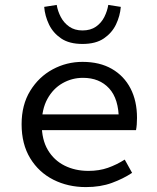

<svg xmlns="http://www.w3.org/2000/svg" viewBox="-20 -750 640 782"><path d="M330 12Q257 12 197.5 -18Q138 -48 103 -105.5Q68 -163 68 -244Q68 -323 103 -380Q138 -437 194.5 -467.5Q251 -498 316 -498Q386 -498 435.5 -469.5Q485 -441 511.5 -390Q538 -339 538 -270Q538 -256 537 -243Q536 -230 534 -220H123V-284H485L464 -261Q464 -347 424.5 -390Q385 -433 318 -433Q273 -433 234.5 -411Q196 -389 173 -347Q150 -305 150 -244Q150 -181 175 -139Q200 -97 243 -75.5Q286 -54 340 -54Q384 -54 419.5 -66.5Q455 -79 488 -100L518 -46Q482 -22 435.5 -5Q389 12 330 12ZM316 -571Q262 -571 229 -593.5Q196 -616 179.5 -650.5Q163 -685 160 -722L211 -730Q215 -705 227.5 -681Q240 -657 262 -641.5Q284 -626 316 -626Q349 -626 371 -641.5Q393 -657 405 -681Q417 -705 421 -730L472 -722Q469 -685 452.5 -650.5Q436 -616 403 -593.5Q370 -571 316 -571Z"/></svg>

Font: Source Code Pro
Style: Regular
Weight: 400
Monospace: yes
Designer: Paul D. Hunt, Teo Tuominen
Foundry: Adobe Systems Incorporated
Version: Version 1.018;hotconv 1.0.116;makeotfexe 2.5.65601